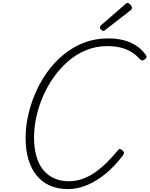

<svg xmlns="http://www.w3.org/2000/svg" viewBox="-20 -1279 1028 1320"><path d="M447 21Q379 21 325.5 -2Q272 -25 234 -70Q196 -115 176 -181Q156 -247 156 -330Q156 -404 173 -483Q190 -562 223 -638.5Q256 -715 304.5 -783Q353 -851 417 -903.5Q481 -956 557.5 -985.5Q634 -1015 724 -1015Q783 -1015 832 -1002Q881 -989 919.5 -963Q958 -937 984 -899Q990 -890 986.5 -882.5Q983 -875 971 -868Q960 -862 954.5 -863.5Q949 -865 937 -877Q911 -906 878.5 -924.5Q846 -943 806.5 -952.5Q767 -962 717 -962Q642 -962 574.5 -935Q507 -908 451 -860Q395 -812 351 -750.5Q307 -689 276.5 -618.5Q246 -548 230 -475.5Q214 -403 214 -336Q214 -262 230 -205.5Q246 -149 277 -111Q308 -73 352.5 -53Q397 -33 453 -33Q502 -33 547 -49Q592 -65 633.5 -94Q675 -123 714.5 -162Q754 -201 791 -246Q798 -256 805.5 -254.5Q813 -253 822 -245Q831 -238 832 -229.5Q833 -221 825 -211Q768 -135 704.5 -83.5Q641 -32 576 -5.5Q511 21 447 21ZM691 -1066Q684 -1066 675.5 -1074.5Q667 -1083 667 -1090Q667 -1092 668 -1095.5Q669 -1099 672 -1103L841 -1250Q845 -1254 848.5 -1256.5Q852 -1259 856 -1259Q862 -1259 869.5 -1253.5Q877 -1248 882 -1240.5Q887 -1233 887 -1225Q887 -1222 886 -1218.5Q885 -1215 880 -1210L705 -1074Q700 -1071 697.5 -1068.5Q695 -1066 691 -1066Z"/></svg>

Font: Playwrite US Trad ExtraLight
Style: Regular
Weight: 250
Designer: Veronika Burian, José Scaglione
Foundry: TypeTogether
Version: Version 1.003